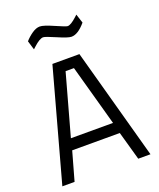

<svg xmlns="http://www.w3.org/2000/svg" viewBox="-166 -1023 927 1122"><g transform="rotate(-20 298.0 -461.5)"><path d="M24 0 214 -692H382L572 0H496L446 -178H150L100 0ZM272 -626 167 -247H429L324 -626ZM374 -803Q353 -803 291 -830Q229 -857 216 -857Q194 -857 155 -821L142 -809L125 -865Q144 -887 170 -905Q196 -923 219 -923Q242 -923 303 -896Q364 -869 374 -869Q394 -869 432 -904L444 -915L462 -859Q415 -803 374 -803Z"/></g></svg>

Font: Titillium Web
Style: Regular
Weight: 400
Version: Version 1.001;PS 57.000;hotconv 1.0.70;makeotf.lib2.5.55311